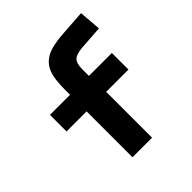

<svg xmlns="http://www.w3.org/2000/svg" viewBox="-193 -860 1000 1000"><g transform="rotate(-45 307.0 -360.0)"><path d="M67.9 -337.9V-460H215.8V-496.1Q215.8 -558.1 225.1 -596.7Q234.4 -635.3 259 -659.9Q283.7 -684.6 321.3 -695.6Q358.9 -706.5 420.9 -710.9L557.1 -720.2L566.9 -598.1L434.1 -588.9Q388.2 -585.4 371.6 -568.6Q355 -551.8 355 -509.8V-460H523.9V-337.9H359.9V0H215.8V-337.9Z"/></g></svg>

Font: IntelOne Mono Bold
Style: Regular
Weight: 700
Designer: Fred Shallcrass
Foundry: Frere-Jones Type LLC
Version: Version 1.200;hotconv 1.1.0;makeotfexe 2.6.0;FJTRelease1.2